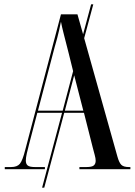

<svg xmlns="http://www.w3.org/2000/svg" viewBox="-20 -780 621 885"><path d="M2 0V-10H31Q59 -10 71.5 -25Q84 -40 96 -88L261 -714H337L363 -622L400 -760H410L368 -604L521 -59Q529 -30 539.5 -20Q550 -10 574 -10H581V0H346V-10H378Q404 -10 412.5 -17.5Q421 -25 421 -39Q421 -50 416.5 -66Q412 -82 408 -98L367 -260H276L184 85H174L266 -260H152L114 -115Q108 -93 103.5 -72.5Q99 -52 99 -40Q99 -24 108 -17Q117 -10 141 -10H187V0ZM155 -270H269L317 -452L297 -533Q281 -596 273 -627Q265 -658 261 -680Q256 -656 252 -638.5Q248 -621 243.5 -604Q239 -587 232 -563ZM364 -270 322 -433 279 -270Z"/></svg>

Font: Noto Serif Display ExtraCondensed Medium
Style: Regular
Weight: 500
Width: 2
Designer: Monotype Design Team
Foundry: Monotype Imaging Inc.
Version: Version 2.009